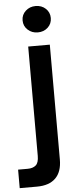

<svg xmlns="http://www.w3.org/2000/svg" viewBox="-112 -808 424 1044"><g transform="rotate(-5 100.0 -285.5)"><path d="M-48 204V103H4Q33 103 49 89Q65 75 65 38V-559H183V68Q183 135 148 169.5Q113 204 46 204ZM47 -703Q47 -734 69.5 -754.5Q92 -775 124 -775Q157 -775 179 -754.5Q201 -734 201 -703Q201 -672 179 -651.5Q157 -631 124 -631Q92 -631 69.5 -651.5Q47 -672 47 -703Z"/></g></svg>

Font: Open Sauce Sans SemiBold
Style: Regular
Weight: 600
Designer: Alfredo Marco Pradil
Foundry: Creative Sauce Fz LLC
Version: Version 1.477